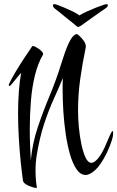

<svg xmlns="http://www.w3.org/2000/svg" viewBox="-20 -893 571 935"><path d="M501 -873Q505 -873 505 -865Q503 -858 492 -851Q487 -848 470 -836Q453 -824 432.5 -809.5Q412 -795 396 -783.5Q380 -772 376 -769Q372 -767 368.5 -764.5Q365 -762 361 -762Q357 -762 354 -765Q351 -768 349 -769Q346 -772 331.5 -783.5Q317 -795 299 -809.5Q281 -824 266.5 -836Q252 -848 247 -851Q237 -860 238 -865Q238 -873 244 -873Q250 -873 265 -867Q274 -864 294 -855.5Q314 -847 334.5 -837Q355 -827 367 -818Q381 -827 403 -837Q425 -847 446.5 -855.5Q468 -864 478 -867Q493 -873 501 -873ZM156 22Q150 22 135 17.5Q120 13 107 5Q94 -3 92 -13Q86 -54 80.5 -108.5Q75 -163 71.5 -223.5Q68 -284 68 -342Q68 -399 72 -450Q76 -501 83 -538Q74 -529 62 -514Q50 -499 39.5 -486.5Q29 -474 26 -474Q23 -474 23 -479V-482Q35 -508 55 -541.5Q75 -575 97 -608.5Q119 -642 137 -668Q137 -669 140 -669Q146 -669 158 -662Q170 -655 180 -646Q190 -637 190 -629V-628Q165 -586 150.5 -527.5Q136 -469 130.5 -401.5Q125 -334 125 -264Q125 -225 126.5 -187Q128 -149 130 -113Q138 -196 164 -273.5Q190 -351 222 -427.5Q254 -504 279 -585Q297 -643 310.5 -673.5Q324 -704 335 -715.5Q346 -727 354 -727Q357 -727 367.5 -717.5Q378 -708 388 -694Q398 -680 398 -666Q398 -661 397 -659Q382 -588 371 -510.5Q360 -433 360 -355Q360 -318 364 -274Q368 -230 376.5 -190Q385 -150 397 -125Q409 -100 425 -100Q436 -100 450.5 -114Q465 -128 481 -158Q488 -170 497.5 -193.5Q507 -217 516 -236Q525 -255 528 -255Q531 -255 531 -243Q531 -230 525 -211Q519 -192 511.5 -174.5Q504 -157 500 -148Q471 -90 444.5 -65.5Q418 -41 397 -41Q372 -41 353 -68.5Q334 -96 321 -141Q308 -186 300 -240.5Q292 -295 288.5 -350.5Q285 -406 285 -453Q285 -468 285 -483Q285 -498 286 -513Q267 -466 242.5 -412.5Q218 -359 195 -290Q172 -221 157 -126Q155 -111 154 -95.5Q153 -80 153 -64Q153 -34 155.5 -10Q158 14 160 21Q160 22 156 22Z"/></svg>

Font: Comforter
Style: Regular
Weight: 400
Designer: Robert E. Leuschke
Foundry: Robert E. Leuschke
Version: Version 1.013; ttfautohint (v1.8.3)